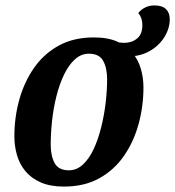

<svg xmlns="http://www.w3.org/2000/svg" viewBox="-20 -668 646 708"><path d="M216 20Q165 20 130 4.5Q95 -11 73.5 -37Q52 -63 42.5 -96.5Q33 -130 33 -165Q33 -235 51 -300Q69 -365 105 -417Q141 -469 196 -499.5Q251 -530 326 -530Q378 -530 412.5 -514.5Q447 -499 468.5 -473Q490 -447 499.5 -414Q509 -381 509 -346Q509 -276 491 -210.5Q473 -145 437 -93Q401 -41 346 -10.5Q291 20 216 20ZM234 -40Q263 -40 286 -61.5Q309 -83 325.5 -118.5Q342 -154 353 -198Q364 -242 369.5 -288Q375 -334 375 -376Q375 -417 360.5 -443.5Q346 -470 308 -470Q279 -470 256 -449Q233 -428 216 -392.5Q199 -357 188 -313Q177 -269 172 -222.5Q167 -176 167 -134Q167 -93 181.5 -66.5Q196 -40 234 -40ZM453 -460Q433 -460 418 -464Q403 -468 395 -474L399 -516Q410 -513 419.5 -511.5Q429 -510 438 -510Q466 -510 485.5 -526Q505 -542 505 -576Q505 -602 490 -620Q499 -632 514.5 -640Q530 -648 549 -648Q578 -648 592 -634.5Q606 -621 606 -597Q606 -563 586 -531Q566 -499 531.5 -479.5Q497 -460 453 -460Z"/></svg>

Font: Sansita Swashed Light Medium
Style: Regular
Weight: 500
Version: Version 1.003